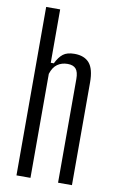

<svg xmlns="http://www.w3.org/2000/svg" viewBox="-90 -849 550 898"><g transform="rotate(10 185.0 -400.0)"><path d="M54.5 0V-800H121V-546.5H135.5Q150.5 -577.5 169.5 -592.2Q188.5 -607 223.5 -607Q270.5 -607 294.2 -579.5Q318 -552 318 -488V0H252V-492.5Q252 -526 239.5 -540.5Q227 -555 200 -555Q172 -555 151.5 -540.5Q131 -526 121 -494V0Z"/></g></svg>

Font: Big Shoulders Display Thin
Style: Regular
Weight: 400
Version: Version 2.002